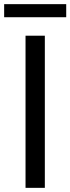

<svg xmlns="http://www.w3.org/2000/svg" viewBox="-23 -905 339 925"><path d="M100 0H193V-733H100ZM-3 -822H296V-885H-3Z"/></svg>

Font: Noto Sans CJK SC Regular
Style: Regular
Weight: 400
Designer: Ryoko NISHIZUKA (kana & ideographs); Paul D. Hunt (Latin, Greek & Cyrillic); Wenlong ZHANG (bopomofo); Sandoll Communica
Foundry: Adobe Systems Incorporated
Version: Version 1.004;PS 1.004;hotconv 1.0.82;makeotf.lib2.5.63406